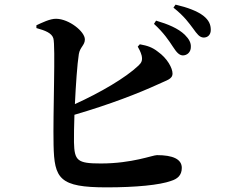

<svg xmlns="http://www.w3.org/2000/svg" viewBox="-20 -805 970 828"><path d="M768 -566C788 -566 803 -581 803 -602C804 -620 796 -636 777 -655C748 -683 704 -701 653 -716L644 -702C686 -664 709 -629 726 -603C741 -580 752 -567 768 -566ZM858 -643C877 -643 889 -656 889 -676C889 -699 881 -718 857 -737C831 -757 789 -773 737 -785L728 -772C777 -733 795 -705 812 -683C830 -658 840 -644 858 -643ZM440 3C565 3 669 -7 718 -25C744 -33 764 -48 764 -81C764 -119 725 -136 657 -136C638 -136 550 -100 415 -100C313 -100 301 -112 299 -192C299 -218 299 -262 301 -310C455 -355 578 -403 663 -442C698 -459 724 -463 724 -488C724 -511 702 -553 661 -582C637 -601 616 -608 583 -614L574 -604C578 -597 587 -581 591 -565C595 -545 591 -535 577 -522C521 -469 413 -406 303 -356C307 -439 313 -528 320 -572C325 -602 346 -610 346 -635C346 -669 278 -723 223 -724C196 -725 159 -706 137 -696V-684C177 -673 203 -662 210 -640C220 -609 208 -318 211 -180C214 -34 236 3 440 3Z"/></svg>

Font: GenRyuMin2 TW B
Style: Regular
Weight: 700
Version: Version 2.100;PS 2.1;hotconv 16.6.51;makeotf.lib2.5.65220 DE